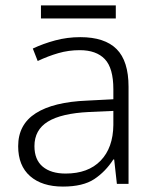

<svg xmlns="http://www.w3.org/2000/svg" viewBox="-20 -678 576 708"><path d="M276 -541Q366 -541 410 -497Q454 -453 454 -358V0H411L401 -90H398Q369 -45 327.5 -17.5Q286 10 212 10Q135 10 91 -28.5Q47 -67 47 -139Q47 -219 112 -260.5Q177 -302 301 -307L398 -312V-349Q398 -427 366.5 -460Q335 -493 274 -493Q233 -493 195 -482Q157 -471 119 -453L101 -499Q139 -517 183.5 -529Q228 -541 276 -541ZM308 -265Q206 -260 156.5 -229.5Q107 -199 107 -139Q107 -89 137.5 -63.5Q168 -38 222 -38Q305 -38 351 -85.5Q397 -133 398 -217V-269ZM407 -658V-610H131V-658Z"/></svg>

Font: Noto Sans Myanmar Light
Style: Regular
Weight: 300
Designer: Monotype Design Team
Foundry: Monotype Imaging Inc.
Version: Version 2.107; ttfautohint (v1.8.4.7-5d5b)